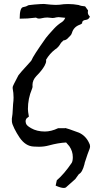

<svg xmlns="http://www.w3.org/2000/svg" viewBox="-20 -743 481 967"><path d="M300.8 203.6Q286.6 203.6 260.3 191.9L266.1 165Q303.2 133.3 341.3 77.1Q346.7 67.4 346.7 48.3Q346.7 18.6 329.1 -6.8L313 -25.4Q273.4 -23.4 227.1 -10.7Q202.6 -3.9 176.3 -3.9L149.4 -4.9Q108.4 -6.8 78.6 -50.3Q64 -71.8 52.5 -95Q41 -118.2 40 -129.9Q39.6 -132.8 39.6 -145Q43.9 -168.9 44.4 -192.9Q44.9 -206.1 45.9 -218.8Q48.3 -235.4 48.3 -252Q48.3 -274.9 43.9 -297.4V-304.7Q43.9 -309.6 72.8 -363.8Q76.7 -370.6 129.4 -428.2Q137.7 -437 138.7 -439.5Q146 -460 211.4 -552.2Q221.7 -565.9 252.4 -599.1Q270.5 -618.7 292.5 -632.3Q303.2 -640.1 308.1 -652.3L309.1 -653.3L274.9 -656.7Q268.6 -656.7 262.7 -655.3Q253.4 -652.3 244.1 -652.3Q237.8 -652.3 231.4 -653.6Q225.1 -654.8 219.2 -654.8Q204.6 -654.8 190.9 -651.4Q183.1 -649.4 175.8 -649.4Q168.5 -649.4 161.1 -654.3L151.4 -653.3Q121.6 -648.9 79.1 -648.9Q79.1 -703.6 96.2 -707Q109.9 -709.5 118.7 -713.9L118.2 -714.4Q118.2 -717.3 152.8 -720.2Q187.5 -723.1 201.2 -723.1Q242.7 -718.3 260.7 -718.3Q270.5 -718.3 279.8 -719.2Q301.3 -722.7 323.2 -722.7Q349.6 -722.7 376 -717.8Q388.2 -712.4 408.7 -710.9L423.3 -690.9Q422.4 -685.1 422.4 -680.7Q422.4 -670.9 429.2 -663.6Q431.2 -661.6 432.6 -659.2Q427.2 -645 413.6 -643.1Q393.6 -641.1 393.6 -627.9V-625.5Q388.2 -620.6 380.9 -618.2Q350.6 -606.9 342.3 -577.1Q339.8 -568.8 334 -563L326.7 -555.7Q313.5 -539.6 299.8 -539.6L294.9 -534.7Q288.1 -529.3 284.2 -522.5Q274.9 -505.9 260.7 -496.1Q259.3 -495.6 258.3 -494.6Q230 -473.1 211.9 -441.9Q212.4 -439.5 212.4 -436Q212.4 -426.3 204.6 -412.1Q191.4 -388.2 163.1 -359.9Q143.6 -339.4 143.6 -314.9L144 -307.6Q144 -301.3 140.6 -293.9Q120.6 -246.1 120.6 -193.8Q120.6 -181.6 125.5 -155.8Q123.5 -153.3 120.6 -151.9Q108.9 -145.5 108.9 -131.8Q108.9 -127.4 110.4 -122.6Q112.8 -110.8 136.2 -97.7Q165.5 -80.6 206.1 -80.6Q237.3 -80.6 272.5 -97.2H307.6Q307.6 -98.1 309.6 -98.1Q314.9 -98.1 377.9 -74.7Q412.1 -59.1 428.7 -22.9Q433.6 -14.6 433.6 -5.9Q433.6 1.5 430.2 9.3Q420.9 32.2 411.1 63.5Q405.8 77.6 405.3 84Q394.5 126 377.4 133.8Q368.7 147 358.9 159.2Q323.2 191.4 315.4 197.8Q311 203.6 300.8 203.6Z"/></svg>

Font: Kurland
Style: Regular
Weight: 400
Designer: GGBot
Version: 0.22